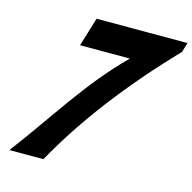

<svg xmlns="http://www.w3.org/2000/svg" viewBox="-117 -942 1060 1060"><g transform="rotate(15 413.0 -412.5)"><path d="M825.6 -825H305.9L255.4 -660H540C336.8 -458.8 200.9 -226.6 28.6 0H223C365.3 -256.7 562.2 -513.3 808.8 -770Z"/></g></svg>

Font: Hussar
Style: BdSuprConOblThree
Weight: 700
Foundry: Cannot Into Space Fonts
Version: Version 2.00